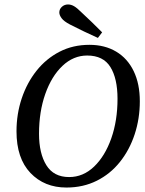

<svg xmlns="http://www.w3.org/2000/svg" viewBox="-20 -827 649 861"><path d="M278 14Q179 14 116.5 -51.5Q54 -117 54 -238Q54 -316 77.5 -386Q101 -456 144 -510Q187 -564 247 -595Q307 -626 381 -626Q450 -626 501 -595.5Q552 -565 579.5 -508Q607 -451 607 -373Q607 -295 584 -225Q561 -155 518 -101Q475 -47 414 -16.5Q353 14 278 14ZM290 -33Q353 -33 402 -80Q451 -127 479 -206.5Q507 -286 507 -384Q507 -475 475 -526.5Q443 -578 371 -578Q309 -578 260 -531.5Q211 -485 183 -405.5Q155 -326 155 -227Q155 -139 188 -86Q221 -33 290 -33ZM438 -682 419 -657Q388 -671 356.5 -686Q325 -701 294 -717Q267 -731 256.5 -745Q246 -759 246 -771Q246 -786 257.5 -796.5Q269 -807 285 -807Q299 -807 312.5 -799Q326 -791 346 -771Q369 -750 392 -727.5Q415 -705 438 -682Z"/></svg>

Font: Lisu Bosa SemiBold
Style: Italic
Weight: 600
Italic angle: -19°
Designer: David Morse, Annie Olsen, Victor Gaultney, Frank Grießhammer (Latin)
Foundry: SIL International
Version: Version 2.000